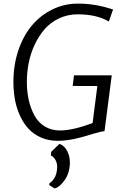

<svg xmlns="http://www.w3.org/2000/svg" viewBox="-20 -775 694 1068"><path d="M300.8 8.3Q250 8.3 208.3 -10Q166.5 -28.3 138.7 -58.6Q110.8 -88.9 91.8 -130.1Q72.8 -171.4 64.2 -215.3Q55.7 -259.3 54.7 -306.2Q52.7 -404.3 80.1 -488.8Q107.4 -573.2 155.8 -631.3Q204.1 -689.5 270.8 -722.2Q337.4 -754.9 412.6 -754.9Q504.4 -754.9 589.8 -728L608.9 -722.2L585.4 -655.3Q518.1 -695.3 411.6 -695.3Q356.4 -695.3 309.1 -673.1Q261.7 -650.9 229 -613.5Q196.3 -576.2 173.1 -526.9Q149.9 -477.5 139.4 -423.6Q128.9 -369.6 129.4 -314.5Q129.9 -263.2 140.1 -217.8Q150.4 -172.4 171.1 -133.5Q191.9 -94.7 228.5 -72Q265.1 -49.3 314 -49.3Q385.3 -49.3 495.1 -90.8L521.5 -296.4L384.3 -296.9L391.6 -356H601.6L561.5 -45.9Q542.5 -43.9 494.6 -29.8Q493.2 -29.3 473.1 -23.2Q453.1 -17.1 447.3 -15.6Q441.4 -14.2 422.6 -9Q403.8 -3.9 393.1 -2Q382.3 0 365.2 2.9Q348.1 5.9 332.3 7.1Q316.4 8.3 300.8 8.3ZM283.7 273.4 253.9 254.4 254.9 244.6Q297.9 215.8 297.9 151.4Q297.9 130.9 287.8 113.5Q277.8 96.2 262.7 89.8L264.6 69.8L310.5 25.4Q337.4 34.2 353 63.5Q368.7 92.8 368.7 127.9Q368.7 183.6 341.3 224.4Q314 265.1 283.7 273.4Z"/></svg>

Font: HaufeMerriweatherSansLt
Style: Italic
Weight: 300
Designer: Eben Sorkin ( eben@eyebytes.com )
Foundry: Eben Sorkin
Version: Version 1.56